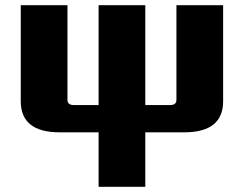

<svg xmlns="http://www.w3.org/2000/svg" viewBox="-20 -510 940 740"><path d="M60 -120V-490H240V-125Q240 -105 265 -105H360V-490H540V-105H635Q660 -105 660 -125V-490H840V-120Q840 0 690 0H540V210H360V0H210Q60 0 60 -120Z"/></svg>

Font: Xolonium
Style: Bold
Weight: 700
Designer: Severin Meyer
Version: Version 4.2